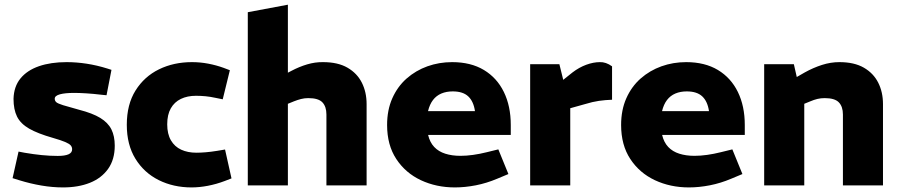

<svg xmlns="http://www.w3.org/2000/svg" viewBox="-20 -790 3834 818"><path d="M248.7 8.5Q203.8 8.5 156.7 0.5Q109.5 -7.5 62.6 -22L33.6 -31L59 -144.2L85 -139.2Q123 -132.7 158 -129.2Q193 -125.7 225.9 -125.7Q256.1 -125.7 271.7 -132.5Q287.3 -139.3 287.3 -153.9Q287.3 -163.4 281.3 -170.5Q275.3 -177.5 257.8 -185Q240.3 -192.5 205.2 -202.6Q140.6 -221 104.1 -242Q67.6 -263 52.6 -293.3Q37.6 -323.5 37.6 -369Q39.1 -421.4 67.3 -455.9Q95.5 -490.4 145.9 -507.9Q196.3 -525.3 263.7 -525.3Q305.6 -525.3 349.3 -518.6Q393 -511.9 437.8 -497.9L454.9 -492.4L433.9 -384.2L413.5 -386.2Q375.5 -390.7 346.3 -392.4Q317.1 -394.2 296.1 -394.2Q257.4 -394.2 235.3 -388.2Q213.2 -382.1 213.2 -369.5Q213.2 -360.5 219.7 -354.7Q226.2 -348.9 248.5 -341.9Q270.8 -334.9 316.9 -322.4Q373.9 -307.8 407.2 -287.6Q440.4 -267.3 454.7 -238.6Q468.9 -209.9 468.9 -169.4Q468.9 -110.4 440.7 -70.7Q412.4 -30.9 363 -11.2Q313.6 8.5 248.7 8.5Z M795.9 8.5Q719 8.5 656.3 -22.7Q593.6 -54 556.9 -113.7Q520.2 -173.4 520.2 -258.4Q520.2 -344.9 557.4 -404.4Q594.6 -463.9 657.3 -494.6Q720 -525.3 797.9 -525.3Q832.9 -525.3 867.1 -518.8Q901.3 -512.3 932.8 -500.9L959.3 -490.8L928.9 -366.9L896.9 -373.4Q876.3 -377.9 856.1 -379.9Q835.8 -381.9 814.8 -381.9Q778.2 -381.9 750.6 -368.6Q723 -355.3 707.7 -328.4Q692.4 -301.5 692.4 -260.4Q692.4 -219.3 708.2 -192.2Q724 -165 752.1 -152.2Q780.2 -139.4 816.3 -139.4Q834.4 -139.4 855.9 -141.2Q877.4 -142.9 905.4 -147.4L938.8 -153L966.3 -30L937.8 -19Q902.3 -5.5 865.9 1.5Q829.4 8.5 795.9 8.5Z M1035.7 0V-738L1206.5 -770V-480.3L1221.9 -488.3Q1255 -505.8 1288.8 -515.8Q1322.6 -525.8 1356.1 -525.3Q1419.6 -525.3 1460.5 -501.6Q1501.5 -477.9 1521.7 -437.6Q1541.9 -397.4 1541.9 -346.4V0H1370.7V-302.2Q1370.7 -335.8 1353.6 -353.9Q1336.5 -372 1293.4 -372Q1277.3 -372 1262.5 -368.2Q1247.7 -364.4 1232.6 -358.4L1206.5 -347.8V0Z M1917.9 8.5Q1839 8.5 1773.3 -22.2Q1707.6 -53 1668.4 -112.5Q1629.2 -172 1629.2 -257.4Q1629.2 -321.4 1651.4 -371.3Q1673.6 -421.3 1712.5 -455.6Q1751.5 -489.8 1801.2 -507.6Q1850.9 -525.3 1906.3 -525.3Q1985.8 -525.3 2041.5 -491.9Q2097.2 -458.4 2126.6 -398.2Q2156.1 -337.9 2156.1 -257.5V-215.1H1803.9Q1811.4 -183.4 1830 -163.8Q1848.5 -144.2 1877.1 -135.2Q1905.7 -126.1 1941.7 -126.1Q1967.3 -126.1 1995.7 -130.1Q2024.2 -134.1 2054.2 -141.6L2103.1 -153.6L2146 -48.5L2098.1 -28.5Q2053.2 -9.5 2007.3 -0.5Q1961.3 8.5 1917.9 8.5ZM1803.5 -316.4H2003.6Q1997.6 -358 1975 -379.3Q1952.4 -400.6 1908.8 -400.6Q1881.7 -400.6 1860.4 -391.6Q1839.1 -382.6 1824.8 -364Q1810.5 -345.4 1803.5 -316.4Z M2238.7 0V-516.4H2363.2L2379.6 -449.9L2419.1 -481.4Q2447.1 -502.8 2477.6 -514.1Q2508.2 -525.3 2535.7 -525.3Q2548.2 -525.8 2561.4 -521.4Q2574.6 -516.9 2587.6 -507.4V-365.1Q2558.6 -364.1 2531.8 -360.3Q2505 -356.5 2472.5 -346.5L2409.5 -328.9V0Z M2914.9 8.5Q2836 8.5 2770.3 -22.2Q2704.6 -53 2665.4 -112.5Q2626.2 -172 2626.2 -257.4Q2626.2 -321.4 2648.4 -371.3Q2670.6 -421.3 2709.5 -455.6Q2748.5 -489.8 2798.2 -507.6Q2847.9 -525.3 2903.3 -525.3Q2982.8 -525.3 3038.5 -491.9Q3094.2 -458.4 3123.6 -398.2Q3153.1 -337.9 3153.1 -257.5V-215.1H2800.9Q2808.4 -183.4 2827 -163.8Q2845.5 -144.2 2874.1 -135.2Q2902.7 -126.1 2938.7 -126.1Q2964.3 -126.1 2992.7 -130.1Q3021.2 -134.1 3051.2 -141.6L3100.1 -153.6L3143 -48.5L3095.1 -28.5Q3050.2 -9.5 3004.3 -0.5Q2958.3 8.5 2914.9 8.5ZM2800.5 -316.4H3000.6Q2994.6 -358 2972 -379.3Q2949.4 -400.6 2905.8 -400.6Q2878.7 -400.6 2857.4 -391.6Q2836.1 -382.6 2821.8 -364Q2807.5 -345.4 2800.5 -316.4Z M3235.7 0V-516.4H3362.2L3374.6 -461.9L3408.6 -481.4Q3444.6 -501.4 3481.9 -513.4Q3519.1 -525.3 3556.1 -525.3Q3619.6 -525.3 3660.5 -501.6Q3701.5 -477.9 3721.7 -437.6Q3741.9 -397.4 3741.9 -346.4V0H3571.2V-302.2Q3571.2 -335.8 3553.8 -353.9Q3536.5 -372 3493.4 -372Q3477.3 -372 3462.5 -368.5Q3447.7 -364.9 3432.6 -358.4L3406.5 -347.8V0Z"/></svg>

Font: REM Medium
Style: Regular
Weight: 500
Designer: Octavio Pardo
Foundry: Ashler Design
Version: Version 1.005;gftools[0.9.28]